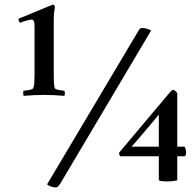

<svg xmlns="http://www.w3.org/2000/svg" viewBox="-20 -783 841 832"><path d="M129.7 -665.7Q129.7 -685.9 126.5 -692Q123.2 -698.1 115.4 -698.1Q113.5 -698.1 107.6 -696.9Q101.8 -695.7 94.9 -693.8Q88.1 -692 81 -689.6Q73.8 -687.1 68.6 -684Q64.7 -685.9 62.8 -689.3Q60.8 -692.6 60.8 -695.1Q60.8 -696.3 60.5 -699Q60.2 -701.8 61.5 -702.4Q89.4 -713.4 115.7 -724.5Q142.1 -735.5 162.5 -744Q183 -752.6 196 -757.8Q209 -763 209.7 -763H211Q214.2 -763 215.8 -758.4Q217.5 -753.8 218.1 -751.4Q216.8 -745.9 215.5 -737.3Q214.2 -730.6 213.6 -719.9Q212.9 -709.1 212.9 -693.8V-458.2Q212.9 -438.6 213.6 -424.5Q214.2 -410.4 217.5 -400.6Q218.8 -398.2 224.3 -396Q229.8 -393.9 236.3 -392.7Q242.8 -391.4 249.3 -390.8Q255.8 -390.2 258.4 -390.2Q259.7 -388.4 260.4 -385.3Q261 -382.2 261 -378.6Q261 -374.9 260.4 -371.8Q259.7 -368.8 258.4 -367.6Q239.6 -369.4 215.2 -370.6Q190.8 -371.8 170 -371.8Q149.9 -371.8 125.8 -370.6Q101.8 -369.4 82.3 -367.6Q81 -370.6 80.6 -378.9Q80.3 -387.1 82.3 -390.2Q85.5 -390.2 92 -390.8Q98.5 -391.4 105.3 -392.7Q112.2 -393.9 117.4 -396Q122.6 -398.2 123.9 -400.6Q127.8 -410.4 128.7 -424.5Q129.7 -438.6 129.7 -458.2ZM241 13Q238 18 233 23.5Q228 29 221 29Q213 29 206.5 27Q200 25 195 23Q189 20 184 16L579 -648Q581 -653 585.5 -657.5Q590 -662 595 -662Q607 -662 619.5 -657.5Q632 -653 635 -651ZM668.2 -147.5V-286.5Q663 -279.8 652.6 -267.5Q642.2 -255.3 630.2 -240.9Q618.2 -226.5 605.2 -211.2Q592.2 -195.9 580.8 -182.7Q569.4 -169.6 561.3 -160.1Q553.2 -150.6 549.9 -147.5ZM731.3 -393.6Q733.9 -393.6 741 -387.8Q748.2 -382 748.2 -376.5V-147.5H778.1Q781.3 -147.5 783.9 -139.6Q786.5 -131.6 786.5 -118.8Q786.5 -112 783.6 -109.3Q780.7 -106.5 781.3 -105.9H748.2V-1.8Q743 -0.6 736.5 0.6Q731.3 1.8 723.5 2.4Q715.7 3.1 705.3 3.1Q688.4 3.1 678.3 1.5Q668.2 0 668.2 -4.9V-105.9H502.5Q496 -109 496 -121.2Q553.2 -188.6 610 -256.8Q666.9 -325.1 717.6 -384.5Q720.9 -388.1 724.1 -390.9Q727.4 -393.6 731.3 -393.6Z"/></svg>

Font: Vermiglione SemiBold
Style: Regular
Weight: 600
Version: Version 1.000